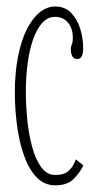

<svg xmlns="http://www.w3.org/2000/svg" viewBox="-20 -546 299 576"><path d="M146.5 10Q111.5 10 88 -16Q64.5 -42 50.5 -83.8Q36.5 -125.5 30.5 -174Q24.5 -222.5 24.5 -267.5Q24.5 -328 34 -376Q43.5 -424 60.2 -457.5Q77 -491 99 -508.8Q121 -526.5 145.5 -526.5Q174.5 -526.5 193 -507.8Q211.5 -489 220.5 -460.2Q229.5 -431.5 229.5 -401Q229.5 -386 225.2 -377.5Q221 -369 211.5 -369Q202 -369 197.2 -377Q192.5 -385 192.5 -396.5Q192.5 -404.5 194 -408.5Q195.5 -412.5 197 -417.5Q198.5 -422.5 198.5 -432.5Q198.5 -460.5 184 -478Q169.5 -495.5 145.5 -495.5Q123 -495.5 106.5 -477Q90 -458.5 79 -427Q68 -395.5 62.8 -355Q57.5 -314.5 57.5 -270Q57.5 -229 62 -185.2Q66.5 -141.5 76.8 -104.2Q87 -67 104 -44Q121 -21 146.5 -21Q171.5 -21 185.5 -33Q199.5 -45 207.5 -68L230 -50Q222.5 -32.5 203 -11.2Q183.5 10 146.5 10Z"/></svg>

Font: Imbue Thin
Style: Regular
Weight: 100
Designer: Tyler Finck
Foundry: Etcetera Type Company
Version: Version 1.102